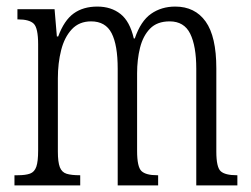

<svg xmlns="http://www.w3.org/2000/svg" viewBox="-20 -564 763 584"><path d="M24 0V-31H34Q58 -31 71.5 -36Q85 -41 90.5 -57Q96 -73 96 -106V-429Q96 -479 82.5 -492Q69 -505 35 -505H33V-536H146L153 -453H157Q175 -502 204 -523Q233 -544 276 -544Q318 -544 346.5 -521.5Q375 -499 387 -447H390Q408 -500 439.5 -522Q471 -544 513 -544Q573 -544 605.5 -498.5Q638 -453 638 -356V-103Q638 -55 651.5 -43Q665 -31 700 -31H702V0H577V-355Q577 -424 558.5 -461.5Q540 -499 496 -499Q458 -499 436.5 -477Q415 -455 406 -419Q397 -383 397 -341V-105Q397 -56 410.5 -43.5Q424 -31 458 -31H461V0H338V-355Q338 -427 319.5 -463Q301 -499 257 -499Q221 -499 198.5 -475Q176 -451 166 -411.5Q156 -372 156 -326V-103Q156 -71 162 -55.5Q168 -40 182.5 -35.5Q197 -31 222 -31H224V0Z"/></svg>

Font: Noto Serif ExtraCondensed Light
Style: Regular
Weight: 300
Width: 2
Designer: Monotype Design Team
Foundry: Monotype Imaging Inc.
Version: Version 2.014; ttfautohint (v1.8.4.7-5d5b)